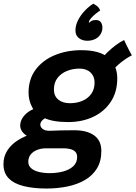

<svg xmlns="http://www.w3.org/2000/svg" viewBox="-84 -810 762 1079"><path d="M298.5 -124Q212 -124 163.8 -147.5Q115.5 -171 96 -208.8Q76.5 -246.5 76.5 -289Q76.5 -366 117 -419.5Q157.5 -473 225 -500.5Q292.5 -528 372.5 -528Q477 -528 526 -485.2Q575 -442.5 575 -369.5Q575 -293 538.5 -237.8Q502 -182.5 439.5 -153.2Q377 -124 298.5 -124ZM176.5 249.5Q105 249.5 50.5 236.2Q-4 223 -34.2 193Q-64.5 163 -64.5 112.5Q-64.5 68.5 -42.2 34.8Q-20 1 17.5 -22.5Q55 -46 101 -59.2Q147 -72.5 194.5 -75Q225.5 -76.5 258 -77.2Q290.5 -78 334.5 -78Q405 -78 445.2 -49Q485.5 -20 485.5 38.5Q485.5 96 461 136.2Q436.5 176.5 393.5 201.5Q350.5 226.5 294.8 238Q239 249.5 176.5 249.5ZM196.5 163Q235.5 163 270.5 153.8Q305.5 144.5 327.5 124.5Q349.5 104.5 349.5 72Q349.5 53 338.8 42.5Q328 32 311 27.8Q294 23.5 275 23.5Q252 23.5 224.5 23.5Q197 23.5 173.5 23.5Q148 23.5 125.2 32.2Q102.5 41 88.8 57.8Q75 74.5 75 99.5Q75 120.5 90.5 134.8Q106 149 133.5 156Q161 163 196.5 163ZM124.5 -26.5Q73 -37.5 51.2 -58.5Q29.5 -79.5 29.5 -103.5Q29.5 -127 42.5 -147.2Q55.5 -167.5 76.5 -182Q97.5 -196.5 120 -202L196 -156Q170.5 -149 156.5 -136.5Q142.5 -124 142.5 -109.5Q142.5 -96 155.5 -85.5Q168.5 -75 194.5 -75ZM309 -230Q348 -230 379.5 -243.5Q411 -257 429.2 -283Q447.5 -309 447.5 -346.5Q447.5 -381.5 424.5 -403Q401.5 -424.5 362 -424.5Q325 -424.5 292.2 -411.2Q259.5 -398 239.2 -372Q219 -346 219 -306.5Q219 -271 243.2 -250.5Q267.5 -230 309 -230ZM545.5 -407.5 483.5 -473Q495.5 -492.5 518 -514.5Q540.5 -536.5 566.2 -555.8Q592 -575 613.5 -585Q617.5 -576 625.5 -559.5Q633.5 -543 642.2 -526.2Q651 -509.5 657 -499Q645.5 -493.5 629.8 -483.5Q614 -473.5 597.8 -460.8Q581.5 -448 567.5 -434.2Q553.5 -420.5 545.5 -407.5ZM440.5 -789.5Q445.5 -787 459 -777.8Q472.5 -768.5 479 -751Q469 -745 454.2 -733Q439.5 -721 428.2 -708.5Q417 -696 416 -687Q415.5 -683 415.5 -680.5Q420.5 -687 429.8 -692.2Q439 -697.5 455 -697.5Q474.5 -697.5 483 -684.8Q491.5 -672 491.5 -655Q491.5 -634.5 481 -617.5Q470.5 -600.5 451.2 -590.8Q432 -581 405.5 -581Q379 -581 359.5 -595.8Q340 -610.5 340 -638.5Q340 -667.5 354.5 -696.2Q369 -725 392 -749.2Q415 -773.5 440.5 -789.5Z"/></svg>

Font: Grandstander Thin SemiBold
Style: Italic
Weight: 600
Italic angle: -15°
Version: Version 1.200